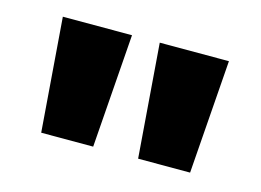

<svg xmlns="http://www.w3.org/2000/svg" viewBox="-50 -795 573 421"><g transform="rotate(15 236.5 -585.0)"><path d="M205 -714 186 -456H68L48 -714ZM425 -714 406 -456H288L268 -714Z"/></g></svg>

Font: Noto Sans Hebrew Condensed ExtraBold
Style: Regular
Weight: 800
Width: 3
Designer: Monotype Design Team
Foundry: Monotype Imaging Inc.
Version: Version 2.004; ttfautohint (v1.8.4.7-5d5b)